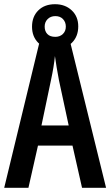

<svg xmlns="http://www.w3.org/2000/svg" viewBox="-20 -893 524 913"><path d="M370.1 0 324.7 -200.7H160.6L115.2 0H0L172.9 -713.9H308.6L484.4 0ZM306.6 -296.4 260.3 -511.7Q254.4 -543 249.5 -572Q244.6 -601.1 241.2 -626.5Q236.3 -576.2 222.7 -513.2L177.2 -296.4ZM241.7 -659.7Q191.9 -659.7 162.1 -689.2Q132.3 -718.8 132.3 -766.1Q132.3 -814 162.1 -843.5Q191.9 -873 241.7 -873Q290 -873 321 -843.8Q352.1 -814.5 352.1 -767.6Q352.1 -719.7 322 -689.7Q292 -659.7 241.7 -659.7ZM243.2 -717.8Q264.6 -717.8 278.8 -731.2Q293 -744.6 293 -766.6Q293 -788.1 279.5 -802.2Q266.1 -816.4 243.2 -816.4Q220.7 -816.4 206.5 -802.2Q192.4 -788.1 192.4 -766.6Q192.4 -744.6 205.1 -731.2Q217.8 -717.8 243.2 -717.8Z"/></svg>

Font: Open Sans Condensed SemiBold
Style: Regular
Weight: 600
Width: 3
Designer: Monotype Design Team
Foundry: Monotype Imaging Inc.
Version: Version 3.000; ttfautohint (v1.8.4)